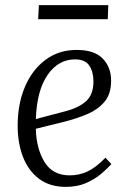

<svg xmlns="http://www.w3.org/2000/svg" viewBox="-20 -716 500 750"><path d="M279 -521Q349 -521 381.5 -487Q414 -453 414 -401Q414 -348 387.5 -317.5Q361 -287 321.5 -270.5Q282 -254 241 -243L120 -213Q122 -135 154 -83Q186 -31 252 -31Q289 -31 321.5 -46Q354 -61 392 -100L415 -75Q399 -57 374 -36Q349 -15 315 -0.5Q281 14 237 14Q174 14 132 -18Q90 -50 69.5 -104Q49 -158 49 -225Q49 -310 77.5 -377Q106 -444 158 -482.5Q210 -521 279 -521ZM345 -398Q345 -435 329 -459.5Q313 -484 273 -484Q208 -484 166 -423.5Q124 -363 120 -251L234 -281Q288 -295 316.5 -321Q345 -347 345 -398ZM132 -696H403L401 -641H129Z"/></svg>

Font: Literata 36pt Light
Style: Italic
Weight: 300
Italic angle: -2°
Designer: Latin by Veronika Burian and Jose Scaglione. Greek by Irene Vlachou. Cyrillic by Vera Evstafieva
Foundry: TypeTogether
Version: Version 3.002